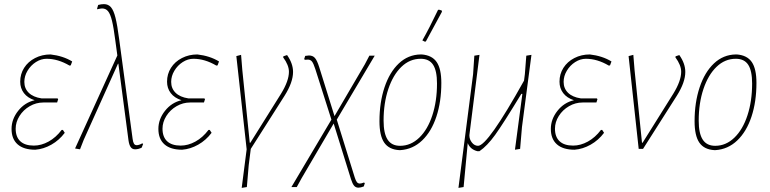

<svg xmlns="http://www.w3.org/2000/svg" viewBox="-20 -722 3733 931"><path d="M330 -424 323 -405 317 -404Q261 -437 206 -437Q179 -437 154 -421Q129 -405 113.5 -379Q98 -353 98 -325Q98 -293 119.5 -272Q141 -251 181 -245H259L262 -241L257 -225H190Q155 -225 124 -207Q93 -189 74.5 -159.5Q56 -130 56 -98Q56 -58 78.5 -37Q101 -16 144 -16Q180 -16 215.5 -35.5Q251 -55 279 -92H285L294 -78Q267 -42 229 -20.5Q191 1 151 4Q95 4 65.5 -22Q36 -48 36 -97Q36 -144 68 -184.5Q100 -225 148 -236Q114 -247 96 -270.5Q78 -294 78 -326Q78 -363 97 -393Q116 -423 150 -440.5Q184 -458 225 -458Q286 -451 330 -424Z M674 -24 667 -6Q651 2 635 2Q621 2 613.5 -9Q606 -20 603 -42L554 -413H552L386 -44L368 2L344 -2L549 -453L539 -527Q531 -589 523 -621.5Q515 -654 504 -667.5Q493 -681 475 -681Q469 -681 451 -677V-681L456 -698Q471 -702 484 -702Q505 -702 518 -687Q531 -672 540 -636Q549 -600 558 -531L623 -49Q625 -33 629.5 -25.5Q634 -18 643 -18Q654 -18 670 -27Z M1042 -424 1035 -405 1029 -404Q973 -437 918 -437Q891 -437 866 -421Q841 -405 825.5 -379Q810 -353 810 -325Q810 -293 831.5 -272Q853 -251 893 -245H971L974 -241L969 -225H902Q867 -225 836 -207Q805 -189 786.5 -159.5Q768 -130 768 -98Q768 -58 790.5 -37Q813 -16 856 -16Q892 -16 927.5 -35.5Q963 -55 991 -92H997L1006 -78Q979 -42 941 -20.5Q903 1 863 4Q807 4 777.5 -22Q748 -48 748 -97Q748 -144 780 -184.5Q812 -225 860 -236Q826 -247 808 -270.5Q790 -294 790 -326Q790 -363 809 -393Q828 -423 862 -440.5Q896 -458 937 -458Q998 -451 1042 -424Z M1360 -258 1196 0 1186 79 1177 185 1152 189 1176 2 1126 -450 1149 -456 1155 -382 1191 -30H1194L1343 -268Q1381 -330 1381 -374Q1381 -406 1353 -444L1354 -449L1372 -455Q1401 -414 1401 -373Q1401 -323 1360 -258Z M1725 168Q1732 168 1745 163L1749 166L1744 182Q1729 188 1718 188Q1705 188 1697 178.5Q1689 169 1682 147L1598 -123L1442 143L1419 185H1393L1587 -142L1509 -387Q1500 -415 1492.5 -424Q1485 -433 1473 -433Q1464 -433 1458 -432L1455 -436L1460 -451Q1474 -453 1478 -453Q1497 -453 1507.5 -440.5Q1518 -428 1528 -396L1602 -159L1749 -410L1771 -452H1797L1613 -142L1700 138Q1705 154 1710.5 161Q1716 168 1725 168Z M2025 -458Q2075 -454 2097.5 -421Q2120 -388 2120 -320Q2120 -229 2096 -156.5Q2072 -84 2027 -41Q1982 2 1921 6H1916Q1866 3 1843 -30.5Q1820 -64 1820 -134Q1820 -225 1844.5 -298.5Q1869 -372 1914 -414.5Q1959 -457 2020 -458ZM1840 -137Q1840 -75 1859.5 -45Q1879 -15 1920 -15Q1972 -15 2013 -54.5Q2054 -94 2076.5 -163Q2099 -232 2099 -317Q2099 -379 2080 -408Q2061 -437 2020 -437Q1967 -437 1926.5 -398Q1886 -359 1863 -290.5Q1840 -222 1840 -137ZM2109 -675 2122 -671 2123 -665Q2100 -622 2045 -521L2040 -520L2028 -526Q2062 -586 2104 -674Z M2557 -456 2511 -106 2502 0 2477 4 2513 -267H2508Q2420 -122 2381 -68Q2342 -14 2305 11H2294Q2260 2 2248 -28L2228 185L2203 189L2274 -362L2280 -452L2305 -456L2257 -75Q2256 -72 2256 -66Q2256 -46 2268.5 -30.5Q2281 -15 2298 -15Q2345 -15 2521 -331L2525 -362L2532 -452Z M2945 -424 2938 -405 2932 -404Q2876 -437 2821 -437Q2794 -437 2769 -421Q2744 -405 2728.5 -379Q2713 -353 2713 -325Q2713 -293 2734.5 -272Q2756 -251 2796 -245H2874L2877 -241L2872 -225H2805Q2770 -225 2739 -207Q2708 -189 2689.5 -159.5Q2671 -130 2671 -98Q2671 -58 2693.5 -37Q2716 -16 2759 -16Q2795 -16 2830.5 -35.5Q2866 -55 2894 -92H2900L2909 -78Q2882 -42 2844 -20.5Q2806 1 2766 4Q2710 4 2680.5 -22Q2651 -48 2651 -97Q2651 -144 2683 -184.5Q2715 -225 2763 -236Q2729 -247 2711 -270.5Q2693 -294 2693 -326Q2693 -363 2712 -393Q2731 -423 2765 -440.5Q2799 -458 2840 -458Q2901 -451 2945 -424Z M3303 -373Q3303 -323 3262 -258L3098 0H3077L3028 -450L3051 -456L3057 -382L3093 -30H3096L3245 -268Q3283 -330 3283 -374Q3283 -406 3255 -444L3256 -449L3274 -455Q3303 -414 3303 -373Z M3553 -458Q3603 -454 3625.5 -421Q3648 -388 3648 -320Q3648 -229 3624 -156.5Q3600 -84 3555 -41Q3510 2 3449 6H3444Q3394 3 3371 -30.5Q3348 -64 3348 -134Q3348 -225 3372.5 -298.5Q3397 -372 3442 -414.5Q3487 -457 3548 -458ZM3368 -137Q3368 -75 3387.5 -45Q3407 -15 3448 -15Q3500 -15 3541 -54.5Q3582 -94 3604.5 -163Q3627 -232 3627 -317Q3627 -379 3608 -408Q3589 -437 3548 -437Q3495 -437 3454.5 -398Q3414 -359 3391 -290.5Q3368 -222 3368 -137Z"/></svg>

Font: Luna Sans Thin
Style: Italic
Weight: 250
Italic angle: -7°
Designer: Juan Pablo del Peral
Foundry: Huerta Tipografica
Version: Version 2.001; ttfautohint (v1.5)